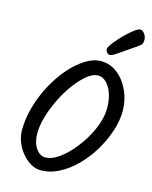

<svg xmlns="http://www.w3.org/2000/svg" viewBox="-136 -1027 885 1118"><g transform="rotate(15 306.5 -468.0)"><path d="M219 3Q186 3 156.5 -15Q127 -33 103.5 -62Q80 -91 67 -126Q54 -161 54 -194Q54 -266 75 -338.5Q96 -411 131.5 -476.5Q167 -542 211.5 -592.5Q256 -643 303.5 -672.5Q351 -702 396 -702Q452 -702 496.5 -666.5Q541 -631 566.5 -574Q592 -517 592 -453Q592 -396 571.5 -333Q551 -270 515.5 -210.5Q480 -151 432.5 -102.5Q385 -54 330.5 -25.5Q276 3 219 3ZM225 -76Q258 -76 295.5 -99.5Q333 -123 369 -162.5Q405 -202 435 -250.5Q465 -299 482.5 -349.5Q500 -400 500 -444Q500 -521 470.5 -569Q441 -617 401 -617Q370 -617 335.5 -589Q301 -561 267 -515.5Q233 -470 205.5 -414.5Q178 -359 161.5 -303Q145 -247 145 -200Q145 -145 169 -110.5Q193 -76 225 -76ZM432 -750Q424 -750 416.5 -758.5Q409 -767 409 -780Q409 -788 422 -806.5Q435 -825 455 -847.5Q475 -870 497.5 -891Q520 -912 539 -925.5Q558 -939 568 -939Q584 -939 595.5 -921.5Q607 -904 607 -888Q607 -867 600.5 -859Q594 -851 575 -838Q519 -800 492 -781Q465 -762 453.5 -756Q442 -750 432 -750Z"/></g></svg>

Font: Solitreo
Style: Regular
Weight: 400
Designer: Nathan Gross, Bryan Kirschen, Binghamton University
Foundry: Eli Heuer
Version: Version 1.100; ttfautohint (v1.8.4.7-5d5b)